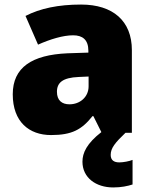

<svg xmlns="http://www.w3.org/2000/svg" viewBox="-20 -583 663 843"><path d="M466 97C466 67 486 43 531 0H559V-363C559 -491 476 -563 336 -563C236 -563 156 -546 92 -513L147 -387C201 -411 257 -428 301 -428C342 -428 368 -409 368 -360V-352L276 -349C120 -342 36 -287 36 -169C36 -48 108 10 204 10C296 10 339 -14 386 -73H390L425 -3C361 47 342 88 342 127C342 197 401 240 477 240C513 240 540 234 562 227V119C548 125 521 130 504 130C481 130 466 121 466 97ZM325 -245 369 -247V-204C369 -157 331 -125 285 -125C252 -125 230 -142 230 -180C230 -220 255 -242 325 -245Z"/></svg>

Font: Noto Sans Lao UI Blk
Style: Regular
Weight: 900
Designer: Monotype Design Team
Foundry: Monotype Imaging Inc.
Version: Version 2.000